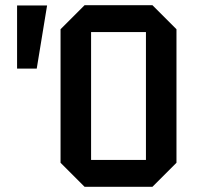

<svg xmlns="http://www.w3.org/2000/svg" viewBox="-20 -721 778 742"><path d="M46 -456V-700H162L122 -456ZM214 -92V-608L307 -701H569L662 -608V-92L569 1H307ZM332 -597V-103H544V-597Z"/></svg>

Font: Tektur SemiCondensed Medium
Style: Regular
Weight: 500
Width: 4
Designer: Adam Jagosz
Foundry: Adam Jagosz
Version: Version 1.005;gftools[0.9.30]